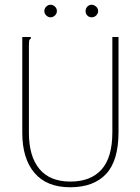

<svg xmlns="http://www.w3.org/2000/svg" viewBox="-20 -779 590 810"><path d="M276 11Q177 11 125.5 -49.5Q74 -110 74 -219V-623H110V-616Q104 -613 103 -606.5Q102 -600 102 -584V-218Q102 -120 146 -66.5Q190 -13 277 -13Q363 -13 408.5 -64Q454 -115 454 -221V-623H480V-222Q480 -101 427.5 -45Q375 11 276 11ZM193 -706Q183 -706 175 -714Q167 -722 167 -732Q167 -743 175 -751Q183 -759 193 -759Q203 -759 211.5 -751.5Q220 -744 220 -732Q220 -722 212 -714Q204 -706 193 -706ZM366 -706Q356 -706 348.5 -713.5Q341 -721 341 -732Q341 -743 348.5 -751Q356 -759 366 -759Q376 -759 385 -751.5Q394 -744 394 -732Q394 -722 386 -714Q378 -706 366 -706Z"/></svg>

Font: Inconsolata SemiExpanded ExtraLight
Style: Regular
Weight: 200
Width: 6
Monospace: yes
Designer: Raph Levien, Cyreal, Brenton Simpson
Foundry: Raph Levien, Cyreal, Google
Version: Version 3.001; ttfautohint (v1.8.2.53-6de2)